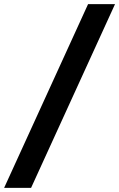

<svg xmlns="http://www.w3.org/2000/svg" viewBox="-62 -799 579 933"><path d="M-42 114 366 -779H497L89 114Z"/></svg>

Font: DM Sans 11pt
Style: Bold Italic
Weight: 700
Italic angle: -10°
Version: Version 4.004;gftools[0.9.30]